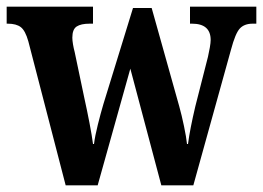

<svg xmlns="http://www.w3.org/2000/svg" viewBox="-23 -556 789 576"><path d="M62 -432Q53 -464 39.5 -474.5Q26 -485 0 -485H-3V-536H256V-485H246Q220 -485 207 -476.5Q194 -468 194 -443Q194 -435 196 -423Q198 -411 201 -400L230 -262Q238 -226 245.5 -187Q253 -148 256 -124H259Q262 -148 270.5 -182Q279 -216 287 -243L376 -532H432L515 -236Q522 -211 529 -177.5Q536 -144 538 -124H541Q544 -147 549.5 -175Q555 -203 563 -237L601 -386Q604 -399 606.5 -413.5Q609 -428 609 -436Q609 -485 553 -485H547V-536H746V-485H735Q710 -485 696.5 -470.5Q683 -456 670 -407L557 0H461L368 -350L270 0H174Z"/></svg>

Font: Noto Serif Khmer Condensed
Style: Bold
Weight: 700
Width: 3
Designer: Danh Hong and the Monotype Design Team
Foundry: Monotype Imaging Inc.
Version: Version 2.004; ttfautohint (v1.8.4.7-5d5b)